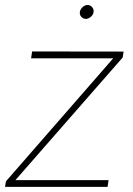

<svg xmlns="http://www.w3.org/2000/svg" viewBox="-29 -729 518 749"><path d="M31.2 -26.4H394.5L390.6 0H-9.3L-5.9 -21.5L412.6 -501.5H92.3L96.2 -528.3L453.1 -527.8L449.7 -504.9ZM282.7 -683.1Q284.2 -692.9 293.2 -701.2Q302.2 -709.5 312.5 -709.5Q323.7 -709.5 330.8 -700.7Q337.9 -691.9 335.9 -681.2Q334.5 -671.4 325.2 -663.3Q315.9 -655.3 305.7 -655.3Q294.4 -655.8 287.6 -664.1Q280.8 -672.4 282.7 -683.1Z"/></svg>

Font: Roboto Thin
Style: Italic
Weight: 250
Italic angle: -12°
Designer: Google
Version: Version 2.134; 2016